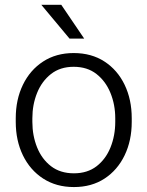

<svg xmlns="http://www.w3.org/2000/svg" viewBox="-20 -755 603 785"><path d="M44.4 -271.5Q44.4 -348.1 73.7 -408.4Q103 -468.8 156.2 -503.4Q209.5 -538.1 281.2 -538.1Q354 -538.1 407.2 -503.4Q460.4 -468.8 489.5 -408.4Q518.6 -348.1 518.6 -271.5V-256.8Q518.6 -180.2 489.5 -119.9Q460.4 -59.6 407.5 -24.9Q354.5 9.8 282.2 9.8Q210 9.8 156.5 -24.9Q103 -59.6 73.7 -119.9Q44.4 -180.2 44.4 -256.8ZM112.3 -256.8Q112.3 -200.7 131.6 -152.6Q150.9 -104.5 188.7 -75.4Q226.6 -46.4 282.2 -46.4Q337.4 -46.4 375 -75.4Q412.6 -104.5 431.9 -152.6Q451.2 -200.7 451.2 -256.8V-271.5Q451.2 -327.1 431.6 -375Q412.1 -422.9 374.5 -452.4Q336.9 -481.9 281.2 -481.9Q226.1 -481.9 188.5 -452.4Q150.9 -422.9 131.6 -375Q112.3 -327.1 112.3 -271.5ZM324.2 -597.2H264.2L148.9 -735.4H230.5Z"/></svg>

Font: Heebo Light
Style: Regular
Weight: 300
Designer: Oded Ezer
Foundry: Ezer Type House
Version: Version 3.100